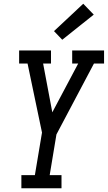

<svg xmlns="http://www.w3.org/2000/svg" viewBox="-20 -1004 575 1024"><path d="M94 0V-70H166L204 -297L169 -464L127 -665H82V-735H252V-665H210L259 -405L397 -665H365V-735H535V-665H481L281 -287L245 -70H308V0ZM312 -792 268 -838 424 -984 480 -926Z"/></svg>

Font: Iosevka Slab
Style: Italic
Weight: 400
Italic angle: -9°
Monospace: yes
Designer: Belleve Invis
Foundry: Belleve Invis
Version: Version 11.1.0; ttfautohint (v1.8.3)